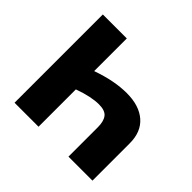

<svg xmlns="http://www.w3.org/2000/svg" viewBox="-170 -906 1098 1098"><g transform="rotate(45 379.5 -357.0)"><path d="M77 -714H271V-450Q337 -473 390.5 -483Q444 -493 492 -493Q593 -493 650 -443.5Q707 -394 707 -302V0H513V-238Q513 -286 494 -310.5Q475 -335 425 -335Q395 -335 356.5 -327Q318 -319 271 -302V0H77Z"/></g></svg>

Font: Noto Sans Black
Style: Regular
Weight: 900
Designer: Monotype Design Team
Foundry: Monotype Imaging Inc.
Version: Version 2.007